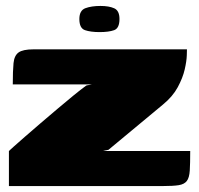

<svg xmlns="http://www.w3.org/2000/svg" viewBox="-20 -626 670 646"><path d="M326 -118H620Q620 -76 618.5 -52Q617 -28 608.5 -17Q600 -6 581.5 -3Q563 0 528 0H10V-118Q12 -120 26.5 -133Q41 -146 64.5 -166.5Q88 -187 116 -211Q144 -235 173 -259.5Q202 -284 227 -304.5Q252 -325 270 -338Q272 -339 279 -340Q286 -341 289 -342H23Q23 -388 25.5 -413.5Q28 -439 42.5 -449.5Q57 -460 93 -460H609Q609 -459 608.5 -440Q608 -421 601.5 -392.5Q595 -364 578 -332.5Q561 -301 528 -274L345 -122ZM315 -518Q285 -518 266 -524.5Q247 -531 247 -562Q247 -591 267.5 -598.5Q288 -606 318 -606Q347 -606 364.5 -598Q382 -590 382 -562Q382 -531 364 -524.5Q346 -518 315 -518Z"/></svg>

Font: Genos Black
Style: Regular
Weight: 900
Designer: Robert E. Leuschke
Foundry: Robert E. Leuschke
Version: Version 1.010